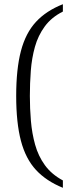

<svg xmlns="http://www.w3.org/2000/svg" viewBox="-20 -772 351 913"><path d="M279 121Q200 89 151 36Q102 -17 79.5 -102.5Q57 -188 57 -316Q57 -444 79.5 -529.5Q102 -615 151 -668Q200 -721 279 -752V-717Q225 -690 193 -646.5Q161 -603 146 -549Q131 -495 126.5 -435.5Q122 -376 122 -316Q122 -256 127 -197Q132 -138 147 -84Q162 -30 193.5 13.5Q225 57 279 86Z"/></svg>

Font: Noto Serif Kannada Light
Style: Regular
Weight: 300
Version: Version 2.003